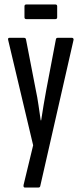

<svg xmlns="http://www.w3.org/2000/svg" viewBox="-20 -658 367 863"><path d="M92 185Q84 185 86 173L129 -5L17 -477Q14 -488 22 -488H88Q96 -488 97 -480L141 -253Q148 -221 153 -185.5Q158 -150 163 -117H165Q170 -150 176 -186Q182 -222 188 -254L231 -480Q232 -488 239 -488H304Q307 -488 309.5 -485Q312 -482 310 -476L161 178Q160 185 152 185ZM99 -572Q90 -572 90 -580V-630Q90 -638 99 -638H228Q237 -638 237 -630V-580Q237 -572 228 -572Z"/></svg>

Font: Sofia Sans Extra Condensed Medium
Style: Regular
Weight: 500
Version: Version 4.100